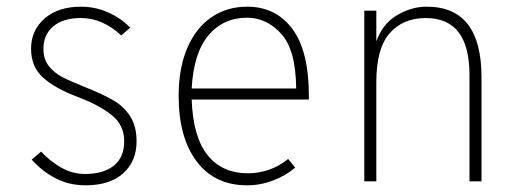

<svg xmlns="http://www.w3.org/2000/svg" viewBox="-20 -543 1560 575"><path d="M75 -65 103 -89Q130 -60 163.5 -41Q197 -22 235 -22Q290 -22 321 -47Q352 -72 352 -120Q352 -168 315 -198Q278 -228 212 -253Q143 -279 108 -311.5Q73 -344 73 -397Q73 -452 113.5 -487.5Q154 -523 223 -523Q265 -523 303.5 -506Q342 -489 370 -460L343 -437Q287 -489 222 -489Q169 -489 139.5 -464Q110 -439 110 -397Q110 -366 126 -345.5Q142 -325 166 -312.5Q190 -300 235 -282Q288 -261 319.5 -242.5Q351 -224 370 -194.5Q389 -165 389 -120Q389 -60 349 -24Q309 12 236 12Q187 12 146.5 -9Q106 -30 75 -65Z M515 -256Q515 -339 541 -399.5Q567 -460 613.5 -491.5Q660 -523 720 -523Q806 -523 855.5 -456.5Q905 -390 905 -256V-245H554Q558 -133 601.5 -78.5Q645 -24 723 -24Q754 -24 785 -34.5Q816 -45 843 -67L864 -41Q836 -17 798 -2.5Q760 12 720 12Q623 12 569 -59.5Q515 -131 515 -256ZM867 -278Q866 -394 822 -442Q778 -490 720 -490Q649 -490 604.5 -437.5Q560 -385 554 -278Z M1386 -319Q1386 -489 1255 -489Q1187 -489 1147 -443.5Q1107 -398 1107 -297V0H1071V-511H1107V-419Q1126 -472 1169 -497.5Q1212 -523 1258 -523Q1422 -523 1422 -312V0H1386Z"/></svg>

Font: Overpass Thin
Style: Regular
Weight: 100
Designer: Delve Withrington, Thomas Jockin
Foundry: Delve Fonts
Version: Version 3.000;DELV;Overpass